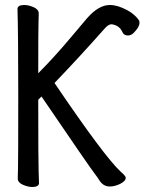

<svg xmlns="http://www.w3.org/2000/svg" viewBox="-20 -731 578 768"><path d="M109 17Q92 17 71.5 8Q51 -1 51 -17Q51 -29 52 -56.5Q53 -84 53 -351Q53 -587 50 -695Q50 -711 77 -711Q95 -711 115 -702Q135 -693 135 -677Q135 -665 134 -639.5Q133 -614 133 -438Q195 -500 264 -582L329 -659Q375 -711 419 -711Q435 -711 452 -706Q512 -686 537 -648L538 -640Q538 -624 518 -603Q506 -589 492 -589Q474 -589 468 -606Q456 -630 426 -634Q413 -634 397 -615Q297 -502 198 -399Q398 -104 463 -44Q483 -27 483 -20Q483 -7 461.5 4Q440 15 419 15Q392 15 376 -12Q370 -22 362 -32Q342 -57 146 -345L133 -332Q133 -77 134.5 -46.5Q136 -16 136 1Q136 17 109 17Z"/></svg>

Font: LXGW WenKai Mono Medium
Style: Regular
Weight: 500
Monospace: yes
Designer: LXGW / Fontworks Inc.
Foundry: LXGW / Fontworks Inc.
Version: Version 1.520; June 14, 2025